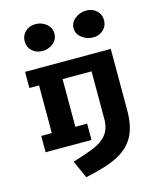

<svg xmlns="http://www.w3.org/2000/svg" viewBox="-146 -908 1003 1229"><g transform="rotate(-15 355.5 -293.5)"><path d="M60 0V-108H130V-424H66V-531H634V-122Q634 -21 600 44.5Q566 110 492 150.5Q418 191 270 222L218 105Q292 83 353 59Q414 35 446 -4.5Q478 -44 478 -108V-424H286V-108H364V0ZM141 -656.5Q114 -682 114 -720Q114 -758 141 -783.5Q168 -809 209 -809Q250 -809 280.5 -783.5Q311 -758 311 -719.5Q311 -681 280.5 -656Q250 -631 209 -631Q168 -631 141 -656.5ZM471 -656.5Q438 -682 438 -720Q438 -758 471 -783.5Q504 -809 545 -809Q586 -809 613 -783.5Q640 -758 640 -720Q640 -682 613 -656.5Q586 -631 545 -631Q504 -631 471 -656.5Z"/></g></svg>

Font: Fix15 Mono
Style: Bold
Weight: 700
Designer: Carrois Corporate & Edenspiekermann AG
Foundry: Carrois Corporate GbR & Edenspiekermann AG
Version: Version 3.206